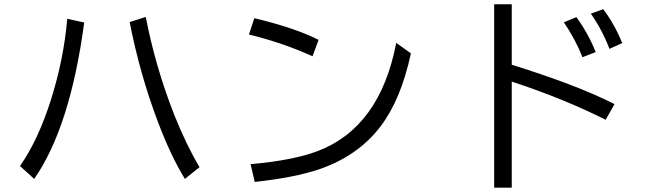

<svg xmlns="http://www.w3.org/2000/svg" viewBox="-20 -831 3036 896"><path d="M73.2 -56.2Q158.2 -177.2 217.8 -365.7Q277.3 -553.7 293.9 -743.2L373 -726.1Q307.6 -237.3 139.6 3.9ZM842.8 3.9Q775.4 -106 714.8 -268.1Q632.8 -485.4 585 -728L660.2 -752Q706.1 -515.6 793.9 -293.5Q848.6 -156.2 911.1 -50.8Z M1438.5 -568.4Q1298.8 -631.8 1141.6 -669.9L1167 -746.1Q1355.5 -701.2 1466.8 -645ZM1149.4 -64.9Q1346.7 -82.5 1460 -125Q1752.9 -234.9 1829.1 -630.9L1897.5 -582Q1851.6 -367.2 1755.9 -241.2Q1650.4 -102.5 1467.8 -40.5Q1354.5 -2.4 1168.9 18.1Z M2286.1 -811H2368.2V-528.8Q2672.9 -434.1 2847.7 -345.2L2806.6 -272Q2610.4 -370.6 2368.2 -450.2V44.9H2286.1ZM2698.2 -564Q2666 -646 2611.3 -727.1L2669.9 -751Q2726.6 -672.4 2759.8 -587.9ZM2824.2 -603Q2789.1 -693.8 2737.3 -767.1L2794.9 -788.1Q2846.7 -720.7 2883.8 -629.9Z"/></svg>

Font: UDEV Gothic 35
Style: Regular
Weight: 400
Version: v2.1.0; ttfautohint (v1.8.4.7-5d5b-dirty) -l 6 -r 45 -G 200 